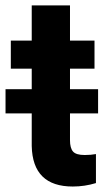

<svg xmlns="http://www.w3.org/2000/svg" viewBox="-35 -678 393 708"><path d="M223.1 -658.2V-528.3H313.5V-424.8H223.1V-349.1H326.7V-259.8H223.1V-161.1Q223.1 -131.8 234.4 -119.1Q245.6 -106.4 277.3 -106.4Q300.8 -106.4 318.8 -109.9V-2.9Q277.3 9.8 233.4 9.8Q85.4 9.8 82 -139.2V-259.8H-14.6V-349.1H82V-424.8H4.9V-528.3H82V-658.2Z"/></svg>

Font: RobotoInd
Style: Bold
Weight: 700
Designer: Google
Version: Version 2.001150; 2014